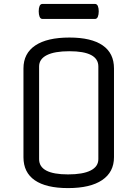

<svg xmlns="http://www.w3.org/2000/svg" viewBox="-20 -947 703 982"><path d="M563 -597V-143Q563 -67 502.5 -26Q442 15 328 15Q216 15 158 -25Q100 -65 100 -143V-597Q100 -674 160.5 -714.5Q221 -755 335 -755Q447 -755 505 -715Q563 -675 563 -597ZM180 -607V-133Q180 -55 328 -55Q404 -55 443.5 -75Q483 -95 483 -133V-607Q483 -685 335 -685Q259 -685 219.5 -665Q180 -645 180 -607ZM198 -927H465Q476 -927 480.5 -916Q485 -905 485 -889Q485 -873 480.5 -861.5Q476 -850 465 -850H198Q187 -850 182.5 -861.5Q178 -873 178 -889Q178 -906 182.5 -916.5Q187 -927 198 -927Z"/></svg>

Font: Offside
Style: Regular
Weight: 400
Designer: Eduardo Rodriguez Tunni
Foundry: Eduardo Rodriguez Tunni
Version: Version 1.002; ttfautohint (v1.8.4.7-5d5b);gftools[0.9.23]